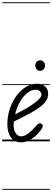

<svg xmlns="http://www.w3.org/2000/svg" viewBox="-25 -1250 460 1698"><path d="M160 9Q104 9 72 -34.5Q40 -78 40 -151Q40 -221 61.2 -285.5Q82.5 -350 119 -400.5Q155.5 -451 202.2 -480.2Q249 -509.5 300.5 -509.5Q347.5 -509.5 374.2 -485.5Q401 -461.5 401 -418.5Q401 -387 384 -360.8Q367 -334.5 341 -313.2Q315 -292 287.2 -275.5Q259.5 -259 237.5 -246.5Q208 -230 166.8 -209.8Q125.5 -189.5 97.5 -175Q96.5 -166 96 -156.8Q95.5 -147.5 95.5 -138Q95.5 -100 114.5 -72Q133.5 -44 161.5 -44Q191 -44 223.8 -68.5Q256.5 -93 287 -128.5Q306.5 -154 319.8 -158Q333 -162 342.5 -154.5Q349.5 -150 352.2 -143.2Q355 -136.5 350.8 -124.8Q346.5 -113 331.5 -93.5Q298 -49 251.8 -20Q205.5 9 160 9ZM109 -239Q130.5 -250.5 156 -263.5Q181.5 -276.5 204 -289Q239.5 -310 271 -332.2Q302.5 -354.5 322 -375.5Q341.5 -396.5 341.5 -414Q341.5 -428 328.5 -442.2Q315.5 -456.5 292 -456.5Q251.5 -456.5 214.8 -426.5Q178 -396.5 150.2 -347Q122.5 -297.5 109 -239ZM160 9Q104 9 72 -34.5Q40 -78 40 -151Q40 -221 61.2 -285.5Q82.5 -350 119 -400.5Q155.5 -451 202.2 -480.2Q249 -509.5 300.5 -509.5Q347.5 -509.5 374.2 -485.5Q401 -461.5 401 -418.5Q401 -387 384 -360.8Q367 -334.5 341 -313.2Q315 -292 287.2 -275.5Q259.5 -259 237.5 -246.5Q208 -230 166.8 -209.8Q125.5 -189.5 97.5 -175Q96.5 -166 96 -156.8Q95.5 -147.5 95.5 -138Q95.5 -100 114.5 -72Q133.5 -44 161.5 -44Q191 -44 223.8 -68.5Q256.5 -93 287 -128.5Q306.5 -154 319.8 -158Q333 -162 342.5 -154.5Q349.5 -150 352.2 -143.2Q355 -136.5 350.8 -124.8Q346.5 -113 331.5 -93.5Q298 -49 251.8 -20Q205.5 9 160 9ZM109 -239Q130.5 -250.5 156 -263.5Q181.5 -276.5 204 -289Q239.5 -310 271 -332.2Q302.5 -354.5 322 -375.5Q341.5 -396.5 341.5 -414Q341.5 -428 328.5 -442.2Q315.5 -456.5 292 -456.5Q251.5 -456.5 214.8 -426.5Q178 -396.5 150.2 -347Q122.5 -297.5 109 -239ZM329 -623.5Q310.5 -623.5 298.8 -637Q287 -650.5 287 -670.5Q287 -688.5 298.5 -702.5Q310 -716.5 329 -716.5Q347.5 -716.5 360.5 -703.8Q373.5 -691 373.5 -670.5Q373.5 -651 360.8 -637.2Q348 -623.5 329 -623.5ZM-5 420.5H415.5V428.5H-5ZM-5 -16H415.5V0H-5ZM-5 -505.5H415.5V-497.5H-5ZM-5 -1230H415.5V-1222H-5Z"/></svg>

Font: Edu VIC WA NT Pre Guide
Style: Regular
Weight: 400
Designer: Tina and Corey Anderson, Eben Sorkin, Mirko Velimirovic
Foundry: Google for Education
Version: Version 1.000